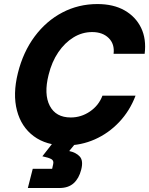

<svg xmlns="http://www.w3.org/2000/svg" viewBox="-20 -705 737 948"><path d="M303.3 13.3Q208.3 13.3 146.7 -32.5Q85 -78.3 63.8 -159.2Q42.5 -240 68.3 -344.2Q94.2 -448.3 151.2 -525Q208.3 -601.7 287.9 -643.3Q367.5 -685 460.8 -685Q540 -685 595 -653.8Q650 -622.5 676.7 -567.5Q703.3 -512.5 694.2 -439.2H540.8Q546.7 -487.5 516.7 -517.1Q486.7 -546.7 435 -546.7Q385.8 -546.7 342.9 -520.4Q300 -494.2 267.9 -447.1Q235.8 -400 220 -335.8Q195.8 -240 225.8 -182.5Q255.8 -125 329.2 -125Q380.8 -125 424.2 -154.6Q467.5 -184.2 485.8 -232.5H649.2Q620.8 -157.5 568.3 -102.1Q515.8 -46.7 447.9 -16.7Q380 13.3 303.3 13.3ZM117.5 223.3 141.7 128.3H237.5L242.5 105.8Q246.7 88.3 233.8 80.8Q220.8 73.3 189.2 66.7L260.8 -25H375.8L321.7 40.8Q355 47.5 373.8 67.9Q392.5 88.3 380.8 133.3Q370 175.8 343.8 199.6Q317.5 223.3 273.3 223.3Z"/></svg>

Font: Funnel Sans ExtraBold
Style: Italic
Weight: 800
Italic angle: -14.036°
Version: Version 1.000; Beta; Release 5; Build 24; ttfautohint (v1.8.